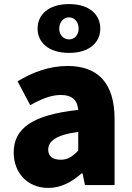

<svg xmlns="http://www.w3.org/2000/svg" viewBox="-20 -906 646 940"><path d="M216 14C279 14 332 -15 379 -57H384L396 0H541V-323C541 -501 458 -583 311 -583C222 -583 141 -553 66 -508L128 -391C185 -423 232 -441 277 -441C335 -441 359 -414 363 -368C141 -344 47 -279 47 -159C47 -64 111 14 216 14ZM277 -124C240 -124 216 -140 216 -173C216 -213 252 -246 363 -260V-169C337 -141 313 -124 277 -124ZM318 -647C420 -647 471 -700 471 -766C471 -833 420 -886 318 -886C216 -886 164 -833 164 -766C164 -700 216 -647 318 -647ZM318 -713C292 -713 270 -734 270 -766C270 -799 292 -821 318 -821C344 -821 365 -799 365 -766C365 -734 344 -713 318 -713Z"/></svg>

Font: Noto Sans TC Black
Style: Regular
Weight: 900
Designer: Ryoko NISHIZUKA 西塚涼子 (kana, bopomofo & ideographs); Paul D. Hunt (Latin, Greek & Cyrillic); Sandoll Communications 산돌커뮤니
Foundry: Adobe
Version: Version 2.004;hotconv 1.0.118;makeotfexe 2.5.65603